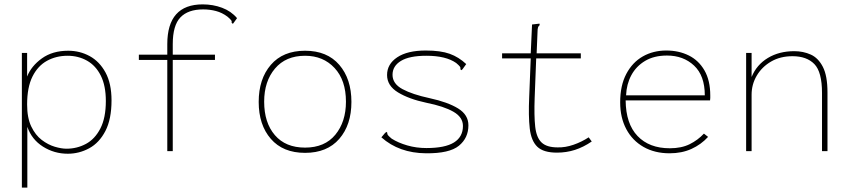

<svg xmlns="http://www.w3.org/2000/svg" viewBox="-20 -691 3890 878"><path d="M80 167V-449H104V-341Q123 -389 171.5 -424Q220 -459 292 -459Q345 -459 390 -434.5Q435 -410 462.5 -359.5Q490 -309 490 -232Q490 -146 462 -92Q434 -38 388 -13Q342 12 290 12Q228 12 176.5 -20.5Q125 -53 105 -111V167ZM284 -11Q332 -11 373 -33Q414 -55 439 -103.5Q464 -152 464 -229Q464 -299 441 -345Q418 -391 378 -413.5Q338 -436 289 -436Q237 -436 195 -413Q153 -390 128.5 -341Q104 -292 104 -213Q104 -152 123 -112.5Q142 -73 171 -51Q200 -29 230.5 -20Q261 -11 284 -11Z M745 -417H615V-441H745V-489Q745 -671 907 -671Q954 -671 995.5 -655.5Q1037 -640 1064 -608L1051 -590L1045 -582L1039 -587Q1041 -593 1037 -598.5Q1033 -604 1020 -615Q996 -633 968 -640.5Q940 -648 909 -648Q840 -648 805 -611.5Q770 -575 770 -489V-441H963V-417H770V0H745Z M1375 8Q1274 8 1218.5 -56Q1163 -120 1163 -225Q1163 -330 1218.5 -394.5Q1274 -459 1375 -459Q1476 -459 1531.5 -394.5Q1587 -330 1587 -225Q1587 -120 1531.5 -56Q1476 8 1375 8ZM1375 -16Q1465 -16 1513.5 -75Q1562 -134 1562 -226Q1562 -324 1510 -380Q1458 -436 1375 -436Q1287 -436 1237.5 -377.5Q1188 -319 1188 -226Q1188 -130 1237 -73Q1286 -16 1375 -16Z M1928 10Q1805 9 1724 -63L1740 -82L1747 -88L1751 -84Q1750 -78 1754 -73Q1758 -68 1771 -57Q1801 -38 1842.5 -26Q1884 -14 1930 -14Q2015 -14 2056 -39.5Q2097 -65 2097 -115Q2097 -155 2053.5 -180Q2010 -205 1930 -221Q1850 -238 1800 -268.5Q1750 -299 1750 -348Q1750 -398 1796.5 -429Q1843 -460 1927 -460Q1995 -460 2036.5 -445Q2078 -430 2112 -398L2097 -377L2091 -370L2085 -374Q2087 -381 2083 -386.5Q2079 -392 2066 -403Q2019 -436 1930 -436Q1852 -436 1813.5 -412.5Q1775 -389 1775 -349Q1775 -308 1820.5 -283.5Q1866 -259 1945 -242Q2028 -224 2075 -195Q2122 -166 2122 -118Q2122 -60 2078.5 -24.5Q2035 11 1928 10Z M2527 7Q2465 7 2437 -20Q2409 -47 2402.5 -103.5Q2396 -160 2400 -248L2407 -424H2276V-447H2407L2413 -579L2439 -582L2447 -583L2448 -576Q2443 -573 2440.5 -566Q2438 -559 2438 -543L2434 -447H2636V-424H2432L2425 -244Q2422 -161 2427.5 -111.5Q2433 -62 2456.5 -39.5Q2480 -17 2530 -17Q2565 -16 2602.5 -29Q2640 -42 2672 -63L2686 -44Q2648 -18 2609 -5.5Q2570 7 2527 7Z M3042 10Q2974 10 2923 -19Q2872 -48 2844 -100.5Q2816 -153 2816 -223Q2816 -300 2844 -353Q2872 -406 2919.5 -433Q2967 -460 3027 -460Q3084 -460 3129.5 -437.5Q3175 -415 3201.5 -369Q3228 -323 3228 -254Q3228 -246 3228 -243Q3228 -240 3227 -232H2841Q2842 -125 2895.5 -69Q2949 -13 3043 -13Q3096 -13 3133.5 -31.5Q3171 -50 3199 -80L3218 -65Q3186 -30 3142 -10Q3098 10 3042 10ZM2843 -255H3203Q3203 -345 3154 -391Q3105 -437 3030 -437Q2971 -437 2930 -412.5Q2889 -388 2867 -347Q2845 -306 2843 -255Z M3392 0V-449H3417V-339Q3440 -395 3491.5 -426Q3543 -457 3612 -457Q3653 -457 3687.5 -441.5Q3722 -426 3743 -385Q3764 -344 3764 -268V0H3739V-266Q3739 -362 3704 -398Q3669 -434 3604 -434Q3548 -434 3506 -409.5Q3464 -385 3440.5 -345Q3417 -305 3417 -258V0Z"/></svg>

Font: Inconsolata SemiExpanded ExtraLight
Style: Regular
Weight: 200
Width: 6
Monospace: yes
Designer: Raph Levien, Cyreal, Brenton Simpson
Foundry: Raph Levien, Cyreal, Google
Version: Version 3.001; ttfautohint (v1.8.2.53-6de2)